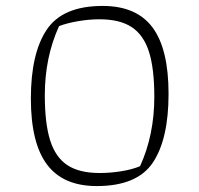

<svg xmlns="http://www.w3.org/2000/svg" viewBox="-20 -622 671 647"><path d="M84 -290Q84 -442 137.5 -522Q191 -602 326 -602Q440 -602 494 -529.5Q548 -457 548 -306Q548 -153 495 -74Q442 5 306 5Q193 5 138.5 -67.5Q84 -140 84 -290ZM452 -62Q500 -167 500 -296Q500 -391 482 -447.5Q464 -504 424 -530.5Q384 -557 315 -557Q280 -557 242.5 -550.5Q205 -544 179 -534Q131 -429 131 -301Q131 -206 149 -149Q167 -92 207 -65.5Q247 -39 316 -39Q352 -39 389 -45Q426 -51 452 -62Z"/></svg>

Font: Athiti Light
Style: Regular
Weight: 300
Designer: CadsonDemak Team
Foundry: CadsonDemak
Version: Version 1.032